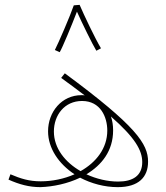

<svg xmlns="http://www.w3.org/2000/svg" viewBox="-20 -763 685 791"><path d="M284 -741C269 -697 220 -584 206 -557L226 -548C237 -566 276 -660 297 -715C318 -668 362 -578 377 -554L396 -564C371 -606 326 -701 308 -743ZM465 8C552 8 590 -34 590 -97C590 -170 541 -244 247 -461L232 -442C268 -416 300 -392 329 -370C325 -371 320 -371 316 -371C234 -371 178 -302 178 -222C178 -152 222 -88 287 -45C244 -26 195 -16 148 -16C100 -16 65 -27 23 -45L15 -23C60 -3 100 8 147 8C199 6 258 -6 310 -31C356 -7 410 8 465 8ZM202 -221C202 -289 246 -347 318 -347C394 -347 422 -281 422 -225C422 -152 376 -94 312 -58C249 -94 202 -152 202 -221ZM446 -226C446 -247 443 -266 437 -283C536 -196 566 -144 566 -95C566 -39 527 -15 467 -15C423 -15 377 -26 336 -45C399 -83 446 -141 446 -226Z"/></svg>

Font: Noto Sans Arabic UI Th
Style: Regular
Weight: 100
Designer: Monotype Design Team, Nadine Chahine and Nizar Qandah
Foundry: Monotype Imaging Inc.
Version: Version 2.010